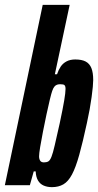

<svg xmlns="http://www.w3.org/2000/svg" viewBox="-37 -763 404 791"><path d="M177 8Q158 8 143 1.5Q128 -5 119.5 -19.5Q111 -34 110 -57H102L86 0H-17L139 -743H250L189 -457H198Q204 -475 213 -488.5Q222 -502 237 -510Q252 -518 273 -518Q300 -518 316 -509.5Q332 -501 339.5 -482.5Q347 -464 347 -433Q347 -412 340.5 -363.5Q334 -315 321 -256Q304 -177 289.5 -125Q275 -73 259.5 -44Q244 -15 224 -3.5Q204 8 177 8ZM144 -94Q155 -94 162 -98Q169 -102 175 -117Q181 -132 188.5 -164.5Q196 -197 209 -255Q222 -316 227.5 -349Q233 -382 233 -397Q233 -406 230.5 -410Q228 -414 223 -415Q218 -416 211 -416Q204 -416 198 -414Q192 -412 187 -406Q182 -400 178 -388Q175 -380 168.5 -353.5Q162 -327 154.5 -291.5Q147 -256 140 -220.5Q133 -185 128.5 -157.5Q124 -130 124 -119Q124 -108 128.5 -101Q133 -94 144 -94Z"/></svg>

Font: Saira UltraCondensed ExtraBold
Style: Italic
Weight: 800
Width: 1
Italic angle: -12°
Designer: Hector Gatti with collaboration of the Omnibus-Type team
Foundry: Omnibus-Type
Version: Version 1.101